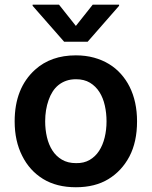

<svg xmlns="http://www.w3.org/2000/svg" viewBox="-20 -789 648 820"><path d="M304 10.7Q221.6 10.7 163.7 -24.9Q106.2 -60.4 74.9 -123.2Q42.6 -186.4 42.6 -270.6Q42.6 -412.3 129.6 -491.1Q197.4 -552.6 304 -552.6Q345.9 -552.6 381.4 -542.8Q416.9 -533 445.7 -515.4Q474.4 -497.9 496.4 -473.2Q518.5 -448.5 533.4 -418.7Q565.3 -355.1 565.3 -270.6Q565.3 -182.9 532.7 -120.7Q500 -58.9 443 -24.1Q386 10.7 304 10.7ZM304.7 -92.3Q338.1 -91.6 362.6 -105.8Q387.1 -120 403.1 -144.5Q419 -169 427 -201.7Q435 -234.4 435 -271Q435 -305.8 427.7 -338.2Q420.5 -370.7 404.7 -395.8Q388.8 -420.8 364.2 -435.7Q339.5 -450.6 304.7 -450.6Q281.6 -450.6 263 -444.1Q244.3 -437.5 229.8 -425.8Q215.2 -414.1 204.7 -397.5Q194.2 -381 187.5 -361.5Q172.9 -320 172.9 -271Q172.9 -235.8 180.4 -203.5Q187.9 -171.2 203.7 -146.5Q219.5 -121.8 244.5 -107.1Q269.5 -92.3 304.7 -92.3ZM354.4 -610.8H253.9L119.3 -764.2V-769.2H231.9L304 -678.3L376.1 -769.2H488.6V-764.2Z"/></svg>

Font: Linik Sans SemiBold
Style: Regular
Weight: 600
Designer: Fonts by Rasmus Andersson / Changes by Cristiano Sobral with parts from Marc Monis
Foundry: rsms
Version: Version 3.020; ttfautohint (v1.6)